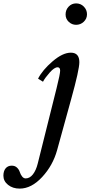

<svg xmlns="http://www.w3.org/2000/svg" viewBox="-211 -850 532 1130"><path d="M237 -704Q212 -704 193.5 -721.5Q175 -739 175 -765Q175 -792 193 -811Q211 -830 237 -830Q264 -830 282.5 -811Q301 -792 301 -766Q301 -740 282 -722Q263 -704 237 -704ZM11 113Q1 153 -17.5 176.5Q-36 200 -60 200Q-72 200 -81 188.5Q-90 177 -94.5 162.5Q-99 148 -111 136.5Q-123 125 -142 125Q-165 125 -178 141Q-191 157 -191 184Q-191 216 -163.5 238Q-136 260 -95 260Q-26 260 37 192Q100 124 125 34L208 -267Q256 -440 256 -484Q256 -540 206 -540Q158 -540 98.5 -489Q39 -438 13 -387L42 -369Q54 -392 81.5 -423Q109 -454 128 -454Q143 -454 143 -434Q143 -415 122 -331Z"/></svg>

Font: Libre Baskerville
Style: Italic
Weight: 400
Italic angle: -15°
Designer: Pablo Impallari, Rodrigo Fuenzalida
Foundry: Pablo Impallari, Rodrigo Fuenzalida
Version: Version 1.051;Glyphs 3.2.3 (3260)